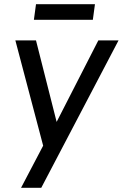

<svg xmlns="http://www.w3.org/2000/svg" viewBox="-20 -692 583 912"><path d="M185 0 53 -500H151L249 -113L447 -500H543L176 200H80ZM151 -672H431L421 -598H141Z"/></svg>

Font: Retni Sans Medium
Style: Italic
Weight: 500
Italic angle: -8°
Designer: Vitaly Kuzmin
Foundry: ParaType Ltd.
Version: Version 1.00;June 10, 2019;FontCreator 11.5.0.2425 64-bit; t